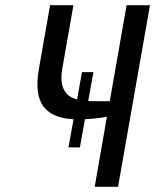

<svg xmlns="http://www.w3.org/2000/svg" viewBox="-20 -720 598 740"><path d="M345 0 392 -270Q373 -266 341.5 -263Q310 -260 280 -260Q187 -260 149.5 -307Q112 -354 130 -455L173 -700H263L220 -455Q209 -391 235.5 -360.5Q262 -330 333 -330H403L468 -700H558L435 0ZM244 -152 296 -442H340L288 -152Z"/></svg>

Font: Cuprum
Style: Italic
Weight: 400
Italic angle: -10°
Designer: Jovanny Lemonad
Foundry: Jovanny Lemonad
Version: Version 3.000